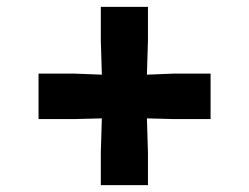

<svg xmlns="http://www.w3.org/2000/svg" viewBox="-20 -659 724 558"><path d="M273 -121V-215L276 -315L198 -313H92V-445H198L276 -442L273 -542V-639H410V-542L407 -442L483 -445H592V-313H483L407 -315L410 -215V-121Z"/></svg>

Font: Merriweather Sans ExtraBold
Style: Regular
Weight: 800
Designer: Eben Sorkin
Foundry: Eben Sorkin
Version: Version 2.001; ttfautohint (v1.8.3)